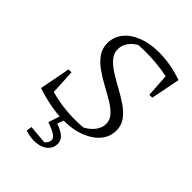

<svg xmlns="http://www.w3.org/2000/svg" viewBox="-246 -775 1107 1107"><g transform="rotate(45 307.5 -221.5)"><path d="M520 -444 511 -586Q468 -595 422 -599.5Q376 -604 333 -604Q317 -604 302 -603.5Q287 -603 273 -602Q242 -586 223.5 -559Q205 -532 205 -501Q205 -467 228.5 -440Q252 -413 289.5 -389.5Q327 -366 368.5 -343.5Q410 -321 447.5 -295.5Q485 -270 508.5 -238Q532 -206 532 -164Q532 -113 499 -73.5Q466 -34 408 -11.5Q350 11 275 11Q174 11 51 -30L87 -218H111L119 -66Q212 -39 321 -39Q352 -39 385 -42Q421 -61 442 -89.5Q463 -118 463 -149Q463 -182 439.5 -207.5Q416 -233 379 -255Q342 -277 300.5 -299.5Q259 -322 222 -348Q185 -374 161.5 -407Q138 -440 138 -483Q138 -535 169.5 -574Q201 -613 257 -635Q313 -657 387 -657Q480 -657 579 -623L544 -444ZM250 -12H283L262 49Q307 65 327 84Q347 103 347 129Q347 164 322 186.5Q297 209 256 213.5Q215 218 166 202L171 168L285 178Q294 172 300.5 161Q307 150 307 140Q307 124 288 110.5Q269 97 220 79Z"/></g></svg>

Font: Piazzolla SC Light
Style: Italic
Weight: 300
Italic angle: -11.3°
Designer: Juan Pablo del Peral
Foundry: Huerta Tipografica
Version: Version 1.330